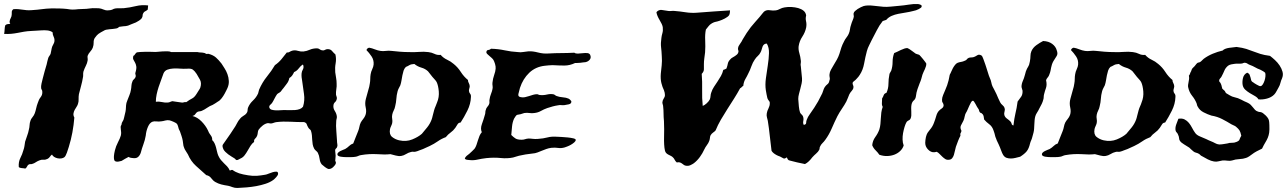

<svg xmlns="http://www.w3.org/2000/svg" viewBox="-40 -767 6358 948"><path d="M691.4 -740.2Q690.4 -735.4 690.4 -730Q690.4 -724.6 689.5 -719.7Q681.6 -712.9 676.3 -710.9Q670.9 -709 667 -701.2Q664.1 -696.3 664.1 -690.4Q664.1 -684.6 661.1 -679.7Q658.2 -672.9 647 -665.5Q635.7 -658.2 630.9 -656.2Q625 -653.3 618.7 -651.4Q612.3 -649.4 606.4 -646.5Q597.7 -642.6 592.3 -640.6Q586.9 -638.7 581.1 -638.2Q575.2 -637.7 568.4 -637.2Q561.5 -636.7 550.8 -634.8Q547.9 -634.8 546.9 -633.3Q545.9 -631.8 543 -629.9Q540 -627.9 534.2 -626.5Q528.3 -625 516.6 -624Q505.9 -623 500.5 -622.6Q495.1 -622.1 483.4 -620.1Q476.6 -618.2 470.7 -614.3Q464.8 -610.4 458 -607.4Q444.3 -599.6 438 -592.3Q431.6 -585 427.7 -579.1Q421.9 -569.3 422.4 -557.1Q422.9 -544.9 418 -531.2Q414.1 -521.5 405.3 -511.7Q396.5 -502 392.6 -491.2Q391.6 -486.3 392.6 -480.5Q393.6 -474.6 392.6 -467.8Q390.6 -455.1 383.8 -441.9Q377 -428.7 372.1 -414.1Q370.1 -406.2 370.6 -398.4Q371.1 -390.6 369.1 -382.8Q366.2 -364.3 360.4 -343.3Q354.5 -322.3 349.6 -301.8Q347.7 -290 348.1 -277.8Q348.6 -265.6 345.7 -256.8Q343.8 -248 338.4 -240.2Q333 -232.4 328.6 -224.1Q324.2 -215.8 322.8 -206.5Q321.3 -197.3 327.1 -186.5Q324.2 -150.4 317.4 -113.3Q310.5 -76.2 299.8 -42Q296.9 -31.2 290.5 -13.7Q284.2 3.9 278.3 8.8Q272.5 13.7 263.2 15.1Q253.9 16.6 244.6 14.6Q235.4 12.7 227.5 7.8Q219.7 2.9 216.8 -3.9Q210.9 0 206.5 6.8Q202.1 13.7 194.3 17.6Q184.6 22.5 174.3 21.5Q164.1 20.5 153.3 25.4Q143.6 29.3 135.7 34.7Q127.9 40 120.1 42Q115.2 43.9 110.8 43.5Q106.4 43 102.5 44.9Q96.7 47.9 93.8 54.7Q90.8 61.5 85 65.4Q77.1 63.5 67.4 63Q57.6 62.5 52.7 57.6Q50.8 32.2 60.5 13.2Q70.3 -5.9 75.2 -24.4Q79.1 -35.2 80.6 -44.9Q82 -54.7 84 -67.4Q87.9 -81.1 93.8 -96.2Q99.6 -111.3 102.5 -127Q105.5 -137.7 106 -148.9Q106.4 -160.2 110.4 -170.9Q112.3 -178.7 120.1 -188Q127.9 -197.3 131.8 -208Q135.7 -218.8 138.7 -232.4Q141.6 -246.1 146.5 -258.8Q151.4 -275.4 160.6 -287.1Q169.9 -298.8 168.9 -313.5Q168.9 -320.3 166 -324.2Q163.1 -328.1 163.1 -333Q162.1 -340.8 165 -354.5Q168 -368.2 170.9 -378.9Q175.8 -399.4 180.7 -416Q185.5 -432.6 190.4 -449.2Q192.4 -457 193.8 -464.4Q195.3 -471.7 197.3 -477.5Q199.2 -485.4 203.6 -490.7Q208 -496.1 210 -502Q211.9 -508.8 213.4 -518.6Q214.8 -528.3 217.8 -537.1Q220.7 -543.9 224.1 -549.8Q227.5 -555.7 228.5 -561.5Q230.5 -574.2 225.1 -585Q219.7 -595.7 219.7 -607.4Q209 -615.2 194.3 -616.7Q179.7 -618.2 166 -617.2Q152.3 -616.2 141.6 -615.7Q130.9 -615.2 117.2 -614.3Q94.7 -613.3 78.1 -610.4Q61.5 -607.4 46.4 -604.5Q31.2 -601.6 15.6 -600.1Q0 -598.6 -19.5 -599.6Q-17.6 -610.4 -17.1 -622.6Q-16.6 -634.8 -13.7 -642.6Q-7.8 -647.5 -2 -647.9Q3.9 -648.4 10.7 -649.4Q6.8 -655.3 7.3 -660.2Q7.8 -665 9.3 -669.4Q10.7 -673.8 13.2 -678.2Q15.6 -682.6 16.6 -686.5Q18.6 -696.3 18.1 -706.1Q17.6 -715.8 26.4 -721.7Q40 -722.7 50.8 -721.7Q61.5 -720.7 71.3 -719.2Q81.1 -717.8 91.3 -716.8Q101.6 -715.8 115.2 -716.8Q146.5 -718.8 166.5 -721.7Q186.5 -724.6 215.8 -725.6Q236.3 -725.6 255.4 -725.1Q274.4 -724.6 291 -722.7Q308.6 -719.7 316.9 -719.7Q325.2 -719.7 332 -720.2Q338.9 -720.7 346.7 -721.7Q354.5 -722.7 370.1 -722.7Q386.7 -722.7 401.9 -725.1Q417 -727.5 433.6 -726.6Q452.1 -726.6 459.5 -724.1Q466.8 -721.7 471.7 -719.7Q476.6 -717.8 482.4 -716.3Q488.3 -714.8 503.9 -716.8Q514.6 -718.8 517.6 -721.2Q520.5 -723.6 531.2 -725.6Q541 -726.6 550.8 -726.1Q560.5 -725.6 571.3 -726.6Q600.6 -729.5 630.4 -736.8Q660.2 -744.1 691.4 -740.2Z M935.5 -509.8Q943.4 -507.8 951.2 -507.8Q959 -507.8 966.8 -505.9Q969.7 -505.9 972.7 -503.9Q975.6 -502 978.5 -501Q981.4 -500 984.4 -501Q987.3 -502 990.2 -501Q1012.7 -495.1 1026.4 -482.9Q1040 -470.7 1053.7 -453.1Q1059.6 -443.4 1068.4 -430.2Q1077.1 -417 1083 -400.9Q1088.9 -384.8 1089.8 -367.2Q1090.8 -349.6 1083 -332Q1081.1 -327.1 1077.1 -319.8Q1073.2 -312.5 1069.3 -304.7Q1063.5 -293.9 1054.7 -282.2Q1045.9 -270.5 1036.1 -265.6Q1028.3 -260.7 1022.9 -256.8Q1017.6 -252.9 1009.8 -249Q996.1 -244.1 982.9 -234.9Q969.7 -225.6 956.1 -219.7Q951.2 -217.8 945.8 -217.3Q940.4 -216.8 935.5 -214.8Q928.7 -210.9 924.8 -204.1Q920.9 -197.3 910.2 -194.3Q934.6 -188.5 955.1 -167.5Q975.6 -146.5 986.3 -124Q991.2 -110.4 1000 -99.6Q1008.8 -88.9 1007.8 -75.2Q1014.6 -69.3 1019 -60.1Q1023.4 -50.8 1026.4 -40Q1029.3 -29.3 1031.7 -18.1Q1034.2 -6.8 1038.1 2Q1043.9 14.6 1050.8 22.9Q1057.6 31.2 1065.4 38.6Q1073.2 45.9 1081.1 54.2Q1088.9 62.5 1094.7 75.2Q1098.6 74.2 1101.1 72.8Q1103.5 71.3 1108.4 72.3Q1123 83 1141.1 88.9Q1159.2 94.7 1185.5 98.6Q1208 102.5 1228 101.1Q1248 99.6 1269.5 95.7Q1276.4 94.7 1286.6 90.3Q1296.9 85.9 1307.1 83Q1317.4 80.1 1325.2 80.6Q1333 81.1 1333 90.8Q1333 97.7 1324.2 107.4Q1315.4 117.2 1308.6 122.1Q1292 133.8 1270.5 140.6Q1249 147.5 1225.6 151.9Q1202.1 156.2 1177.7 158.2Q1153.3 160.2 1131.8 161.1Q1118.2 161.1 1106.9 156.7Q1095.7 152.3 1086.9 150.4Q1067.4 147.5 1052.2 143.6Q1037.1 139.6 1023.4 131.8Q1011.7 125 1002.9 112.8Q994.1 100.6 978.5 97.7Q953.1 75.2 927.7 52.2Q902.3 29.3 887.7 -4.9Q882.8 -13.7 877 -22Q871.1 -30.3 868.2 -40Q865.2 -46.9 864.7 -54.7Q864.3 -62.5 862.3 -72.3Q860.4 -83 856.4 -95.2Q852.5 -107.4 848.6 -118.2Q847.7 -121.1 845.7 -124Q843.8 -127 842.8 -129.9Q840.8 -135.7 838.9 -144Q836.9 -152.3 832 -157.2Q827.1 -161.1 815.9 -166Q804.7 -170.9 796.9 -172.9Q786.1 -174.8 775.9 -171.9Q765.6 -168.9 756.8 -168Q744.1 -166 732.4 -167.5Q720.7 -168.9 712.9 -166Q699.2 -161.1 690.4 -140.6Q681.6 -120.1 679.7 -97.7Q675.8 -75.2 668 -54.2Q660.2 -33.2 655.3 -13.7Q651.4 -1 642.6 7.3Q633.8 15.6 618.2 13.7Q610.4 12.7 606 12.2Q601.6 11.7 594.7 7.8Q589.8 9.8 577.6 17.1Q565.4 24.4 560.5 27.3Q528.3 37.1 523.9 22.5Q519.5 7.8 527.3 -24.4Q532.2 -44.9 542.5 -64.5Q552.7 -84 556.6 -97.7Q558.6 -106.4 558.1 -113.8Q557.6 -121.1 556.6 -127.9Q555.7 -134.8 555.7 -140.1Q555.7 -145.5 559.6 -150.4Q560.5 -161.1 565.4 -167.5Q570.3 -173.8 572.3 -184.6Q574.2 -194.3 577.1 -205.1Q580.1 -215.8 581.1 -225.6Q582 -237.3 582.5 -247.6Q583 -257.8 588.9 -271.5Q593.8 -284.2 599.1 -297.4Q604.5 -310.5 606.4 -323.2Q608.4 -333 608.9 -343.3Q609.4 -353.5 613.3 -363.3Q615.2 -371.1 621.6 -376Q627.9 -380.9 629.9 -388.7Q630.9 -394.5 628.9 -399.4Q627 -404.3 628.9 -409.2Q634.8 -428.7 632.8 -439.9Q630.9 -451.2 626.5 -458.5Q622.1 -465.8 618.7 -472.7Q615.2 -479.5 618.2 -491.2Q623 -492.2 627 -499.5Q630.9 -506.8 637.7 -508.8Q641.6 -509.8 652.3 -510.3Q663.1 -510.7 675.8 -511.2Q688.5 -511.7 700.2 -511.2Q711.9 -510.7 718.8 -510.7Q726.6 -509.8 738.3 -511.2Q750 -512.7 762.7 -513.2Q775.4 -513.7 786.6 -513.7Q797.9 -513.7 805.7 -509.8ZM787.1 -260.7Q794.9 -260.7 802.2 -264.6Q809.6 -268.6 816.4 -266.6Q826.2 -264.6 835.9 -263.7Q845.7 -262.7 857.4 -260.7Q862.3 -259.8 867.2 -261.7Q872.1 -263.7 879.9 -262.7Q895.5 -274.4 907.7 -280.3Q919.9 -286.1 930.7 -303.7Q935.5 -312.5 941.4 -320.8Q947.3 -329.1 949.2 -335Q956.1 -357.4 947.3 -373.5Q938.5 -389.6 930.7 -402.3Q920.9 -417 912.1 -423.3Q903.3 -429.7 882.8 -427.7Q866.2 -426.8 848.6 -428.2Q831.1 -429.7 814.9 -428.7Q798.8 -427.7 786.1 -422.9Q773.4 -418 767.6 -405.3Q762.7 -390.6 755.9 -373Q749 -355.5 743.2 -337.4Q737.3 -319.3 733.4 -300.8Q729.5 -282.2 729.5 -264.6Q744.1 -266.6 758.8 -263.2Q773.4 -259.8 787.1 -260.7Z M1317.4 -445.3Q1335.9 -458 1349.6 -474.6Q1363.3 -491.2 1376 -507.8Q1383.8 -506.8 1389.6 -510.7Q1395.5 -514.6 1402.3 -516.6Q1416 -520.5 1430.2 -516.1Q1444.3 -511.7 1458 -512.7Q1474.6 -514.6 1489.7 -521.5Q1504.9 -528.3 1525.4 -528.3Q1532.2 -528.3 1538.1 -523.9Q1543.9 -519.5 1549.8 -518.6Q1557.6 -516.6 1564 -520.5Q1570.3 -524.4 1578.1 -524.4Q1591.8 -524.4 1599.1 -515.6Q1606.4 -506.8 1616.2 -498Q1621.1 -475.6 1617.2 -454.1Q1613.3 -432.6 1615.2 -410.2Q1617.2 -395.5 1619.6 -381.8Q1622.1 -368.2 1622.1 -353.5Q1623 -340.8 1620.6 -326.7Q1618.2 -312.5 1619.1 -298.8Q1620.1 -293.9 1622.1 -289.1Q1624 -284.2 1623 -279.3Q1621.1 -268.6 1614.3 -262.7Q1607.4 -256.8 1606.4 -247.1Q1604.5 -232.4 1612.8 -219.7Q1621.1 -207 1623 -193.4Q1624 -187.5 1622.1 -180.7Q1620.1 -173.8 1620.1 -168Q1618.2 -146.5 1620.6 -120.1Q1623 -93.8 1624 -71.3Q1624 -63.5 1625.5 -55.7Q1627 -47.9 1625 -43Q1624 -38.1 1620.6 -35.2Q1617.2 -32.2 1615.2 -28.3Q1614.3 -23.4 1615.7 -14.6Q1617.2 -5.9 1617.2 2Q1617.2 8.8 1616.2 15.1Q1615.2 21.5 1615.2 26.4Q1616.2 29.3 1617.7 32.7Q1619.1 36.1 1618.2 39.1Q1616.2 47.9 1605 58.1Q1593.8 68.4 1582 67.4Q1576.2 66.4 1564.9 58.1Q1553.7 49.8 1548.8 44.9Q1540 34.2 1538.1 17.6Q1536.1 1 1529.3 -12.7Q1526.4 -17.6 1521 -22Q1515.6 -26.4 1511.7 -32.2Q1505.9 -43 1503.9 -54.2Q1502 -65.4 1501.5 -76.7Q1501 -87.9 1500 -99.1Q1499 -110.4 1495.1 -122.1Q1493.2 -126 1489.3 -128.9Q1485.4 -131.8 1482.4 -136.7Q1476.6 -146.5 1474.6 -153.3Q1472.7 -160.2 1461.9 -164.1Q1427.7 -164.1 1393.1 -166Q1358.4 -168 1325.2 -164.1Q1317.4 -163.1 1311.5 -160.6Q1305.7 -158.2 1297.9 -157.2Q1293.9 -157.2 1290 -158.2Q1286.1 -159.2 1283.2 -159.2Q1269.5 -157.2 1256.8 -147Q1244.1 -136.7 1237.3 -127Q1233.4 -121.1 1232.9 -112.8Q1232.4 -104.5 1229.5 -96.7Q1226.6 -88.9 1219.7 -82.5Q1212.9 -76.2 1214.8 -66.4Q1204.1 -58.6 1196.8 -46.9Q1189.5 -35.2 1182.6 -22.9Q1175.8 -10.7 1167.5 0Q1159.2 10.7 1147.5 15.6Q1142.6 17.6 1138.2 20.5Q1133.8 23.4 1128.9 23.4Q1124 22.5 1123.5 20.5Q1123 18.6 1117.2 14.6Q1111.3 10.7 1103 5.9Q1094.7 1 1086.9 -4.9Q1079.1 -10.7 1072.8 -17.1Q1066.4 -23.4 1063.5 -29.3Q1055.7 -45.9 1060.5 -53.2Q1065.4 -60.5 1073.2 -71.3Q1084 -86.9 1097.7 -106.4Q1111.3 -126 1122.1 -143.6Q1127.9 -153.3 1132.3 -162.1Q1136.7 -170.9 1143.6 -178.7Q1151.4 -189.5 1163.6 -196.3Q1175.8 -203.1 1180.7 -213.9Q1182.6 -218.8 1182.6 -224.1Q1182.6 -229.5 1184.6 -235.4Q1192.4 -254.9 1209 -270.5Q1225.6 -286.1 1234.4 -305.7Q1236.3 -310.5 1236.8 -314.9Q1237.3 -319.3 1239.3 -324.2Q1254.9 -360.4 1277.8 -388.7Q1300.8 -417 1317.4 -445.3ZM1454.1 -448.2Q1442.4 -439.5 1434.1 -428.2Q1425.8 -417 1412.1 -411.1Q1408.2 -402.3 1402.8 -394.5Q1397.5 -386.7 1388.7 -381.8Q1385.7 -366.2 1377 -355Q1368.2 -343.8 1360.4 -333Q1356.4 -329.1 1353.5 -324.7Q1350.6 -320.3 1346.7 -315.4Q1341.8 -310.5 1336.9 -308.1Q1332 -305.7 1328.1 -301.8Q1322.3 -293.9 1315.4 -280.3Q1308.6 -266.6 1302.7 -257.8Q1297.9 -252.9 1293 -248Q1288.1 -243.2 1290 -235.4Q1293 -227.5 1301.8 -225.1Q1310.5 -222.7 1321.8 -222.2Q1333 -221.7 1343.8 -222.7Q1354.5 -223.6 1361.3 -223.6Q1375 -223.6 1389.2 -223.1Q1403.3 -222.7 1416.5 -223.6Q1429.7 -224.6 1439.9 -228.5Q1450.2 -232.4 1456.1 -240.2Q1465.8 -271.5 1460.9 -303.2Q1456.1 -335 1452.1 -366.2Q1450.2 -375 1449.2 -385.7Q1448.2 -396.5 1449.2 -405.3Q1450.2 -415 1455.6 -424.3Q1460.9 -433.6 1457 -446.3Z M1704.1 -58.6Q1710.9 -74.2 1715.8 -88.4Q1720.7 -102.5 1728.5 -120.1Q1732.4 -129.9 1734.4 -140.6Q1736.3 -151.4 1741.2 -162.1Q1746.1 -170.9 1753.4 -179.7Q1760.7 -188.5 1764.6 -199.2Q1770.5 -215.8 1765.6 -236.8Q1760.7 -257.8 1766.6 -279.3Q1771.5 -299.8 1777.8 -319.8Q1784.2 -339.8 1786.1 -355.5Q1788.1 -366.2 1788.1 -377.4Q1788.1 -388.7 1790 -400.4Q1792 -413.1 1797.9 -425.3Q1803.7 -437.5 1804.7 -448.2Q1806.6 -470.7 1794.4 -488.8Q1782.2 -506.8 1769.5 -519.5Q1770.5 -525.4 1775.9 -528.8Q1781.2 -532.2 1784.2 -531.2Q1795.9 -529.3 1810.5 -523.4Q1825.2 -517.6 1838.9 -515.6Q1850.6 -513.7 1864.7 -515.6Q1878.9 -517.6 1894.5 -515.6Q1911.1 -513.7 1934.6 -511.7Q1958 -509.8 1980.5 -509.8Q2005.9 -508.8 2029.3 -510.7Q2052.7 -512.7 2075.2 -509.8Q2091.8 -507.8 2105.5 -501Q2119.1 -494.1 2135.7 -496.1Q2149.4 -480.5 2167.5 -472.2Q2185.5 -463.9 2200.2 -451.2Q2220.7 -434.6 2235.4 -411.6Q2250 -388.7 2270.5 -372.1Q2270.5 -364.3 2274.4 -357.4Q2278.3 -350.6 2279.3 -341.8Q2279.3 -336.9 2277.3 -330.6Q2275.4 -324.2 2275.4 -318.4Q2276.4 -309.6 2281.2 -304.2Q2286.1 -298.8 2285.2 -288.1Q2284.2 -253.9 2267.6 -220.7Q2251 -187.5 2234.4 -162.1Q2223.6 -161.1 2219.2 -153.3Q2214.8 -145.5 2208 -135.7Q2198.2 -122.1 2185.1 -112.8Q2171.9 -103.5 2161.1 -89.8Q2139.6 -82 2121.6 -69.3Q2103.5 -56.6 2081.1 -45.9Q2073.2 -42 2064.9 -38.6Q2056.6 -35.2 2048.8 -31.2Q2039.1 -28.3 2030.3 -24.4Q2021.5 -20.5 2013.7 -18.6Q2007.8 -16.6 2001.5 -17.6Q1995.1 -18.6 1989.3 -16.6Q1976.6 -13.7 1964.8 -6.3Q1953.1 1 1941.4 2.9Q1927.7 4.9 1914.1 1Q1900.4 -2.9 1887.7 -5.9Q1871.1 -3.9 1854.5 -4.4Q1837.9 -4.9 1820.3 -5.9Q1802.7 -6.8 1783.2 -5.9Q1763.7 -4.9 1741.2 -1Q1735.4 0 1729 2.9Q1722.7 5.9 1716.8 6.8Q1706.1 8.8 1692.9 8.8Q1679.7 8.8 1668 8.8Q1663.1 8.8 1656.2 8.3Q1649.4 7.8 1643.1 6.8Q1636.7 5.9 1631.8 3.4Q1627 1 1626 -2.9Q1625 -8.8 1629.4 -13.2Q1633.8 -17.6 1640.1 -21Q1646.5 -24.4 1653.3 -26.9Q1660.2 -29.3 1664.1 -31.2Q1675.8 -38.1 1684.1 -46.4Q1692.4 -54.7 1704.1 -58.6ZM1963.9 -436.5Q1956.1 -428.7 1952.6 -418Q1949.2 -407.2 1946.8 -395Q1944.3 -382.8 1942.4 -370.1Q1940.4 -357.4 1936.5 -345.7Q1932.6 -337.9 1928.7 -330.6Q1924.8 -323.2 1922.9 -315.4Q1918 -296.9 1917 -279.3Q1916 -261.7 1911.1 -242.2Q1909.2 -231.4 1903.8 -221.2Q1898.4 -210.9 1896.5 -200.2Q1894.5 -189.5 1896.5 -179.7Q1898.4 -169.9 1896.5 -159.2Q1894.5 -151.4 1891.1 -144.5Q1887.7 -137.7 1885.7 -129.9Q1880.9 -103.5 1895.5 -91.3Q1910.2 -79.1 1930.7 -74.2Q1965.8 -66.4 1995.6 -78.6Q2025.4 -90.8 2043 -106.4Q2055.7 -121.1 2069.3 -138.2Q2083 -155.3 2090.8 -175.8Q2093.8 -183.6 2096.7 -196.8Q2099.6 -210 2103.5 -222.7Q2106.4 -233.4 2110.8 -242.7Q2115.2 -252 2118.2 -261.7Q2128.9 -287.1 2126.5 -315.9Q2124 -344.7 2116.2 -361.3Q2113.3 -367.2 2106.9 -374Q2100.6 -380.9 2094.7 -387.7Q2087.9 -395.5 2082.5 -403.3Q2077.1 -411.1 2073.2 -415Q2059.6 -427.7 2040.5 -433.1Q2021.5 -438.5 2005.9 -451.2Q1989.3 -450.2 1981.4 -445.3Q1973.6 -440.4 1963.9 -436.5Z M2799.8 -456.1Q2773.4 -443.4 2747.1 -443.4Q2720.7 -443.4 2688.5 -445.3Q2679.7 -445.3 2669.4 -444.3Q2659.2 -443.4 2650.4 -442.4Q2604.5 -437.5 2573.2 -407.7Q2542 -377.9 2527.3 -333Q2522.5 -316.4 2519.5 -302.7Q2516.6 -289.1 2532.2 -287.1Q2542 -285.2 2551.8 -287.1Q2561.5 -289.1 2571.8 -292.5Q2582 -295.9 2591.8 -298.8Q2601.6 -301.8 2611.3 -301.8Q2615.2 -301.8 2618.7 -299.8Q2622.1 -297.9 2626 -297.9Q2642.6 -295.9 2661.1 -300.3Q2679.7 -304.7 2695.3 -300.8Q2698.2 -299.8 2700.7 -297.4Q2703.1 -294.9 2708 -293Q2720.7 -288.1 2738.3 -286.6Q2755.9 -285.2 2766.6 -280.3Q2771.5 -278.3 2776.4 -272.9Q2781.2 -267.6 2781.2 -265.6Q2781.2 -254.9 2768.6 -252Q2755.9 -249 2747.1 -248Q2739.3 -247.1 2731.4 -248Q2723.6 -249 2715.8 -247.1Q2702.1 -245.1 2689.5 -241.7Q2676.8 -238.3 2662.1 -233.4Q2645.5 -227.5 2630.9 -219.2Q2616.2 -210.9 2598.6 -209Q2585.9 -207 2574.2 -209Q2562.5 -210.9 2548.8 -209Q2543.9 -208 2539.6 -206.1Q2535.2 -204.1 2530.3 -203.1Q2521.5 -201.2 2517.1 -200.7Q2512.7 -200.2 2510.3 -198.2Q2507.8 -196.3 2505.4 -192.4Q2502.9 -188.5 2498 -180.7Q2490.2 -163.1 2488.3 -143.1Q2486.3 -123 2484.4 -100.6Q2495.1 -89.8 2504.9 -83.5Q2514.6 -77.1 2535.2 -77.1Q2545.9 -77.1 2552.2 -79.6Q2558.6 -82 2569.3 -83Q2580.1 -83 2590.8 -81.5Q2601.6 -80.1 2615.2 -81.1Q2643.6 -83 2663.1 -88.4Q2682.6 -93.8 2710.9 -91.8Q2716.8 -91.8 2731.9 -90.8Q2747.1 -89.8 2762.7 -88.4Q2778.3 -86.9 2790.5 -84Q2802.7 -81.1 2802.7 -76.2Q2802.7 -70.3 2795.4 -64Q2788.1 -57.6 2778.8 -52.2Q2769.5 -46.9 2760.3 -43.5Q2751 -40 2748 -39.1Q2731.4 -34.2 2715.8 -36.6Q2700.2 -39.1 2681.6 -37.1Q2668 -35.2 2657.2 -31.2Q2646.5 -27.3 2635.7 -22.9Q2625 -18.6 2613.8 -14.2Q2602.5 -9.8 2587.9 -8.8Q2568.4 -6.8 2554.7 -4.4Q2541 -2 2522.5 2Q2514.6 3.9 2507.8 6.3Q2501 8.8 2493.2 10.7Q2464.8 16.6 2432.1 13.2Q2399.4 9.8 2361.3 13.7Q2336.9 16.6 2317.9 21Q2298.8 25.4 2279.3 23.4Q2272.5 22.5 2266.1 22Q2259.8 21.5 2254.9 16.6Q2256.8 8.8 2263.7 2.9Q2270.5 -2.9 2277.3 -7.8Q2284.2 -13.7 2290.5 -20Q2296.9 -26.4 2302.7 -32.2Q2308.6 -40 2312.5 -51.3Q2316.4 -62.5 2319.8 -74.2Q2323.2 -85.9 2327.6 -96.2Q2332 -106.4 2338.9 -114.3Q2331.1 -131.8 2339.4 -154.3Q2347.7 -176.8 2354.5 -201.2Q2356.4 -207 2356.4 -212.9Q2356.4 -218.8 2358.4 -223.6Q2360.4 -233.4 2367.2 -240.7Q2374 -248 2376 -255.9Q2377 -260.7 2376.5 -265.6Q2376 -270.5 2377 -275.4Q2378.9 -290 2384.3 -303.2Q2389.6 -316.4 2391.6 -327.1Q2393.6 -335 2392.1 -343.3Q2390.6 -351.6 2391.6 -359.4Q2393.6 -378.9 2399.9 -396.5Q2406.2 -414.1 2407.2 -427.7Q2408.2 -438.5 2404.3 -451.2Q2400.4 -463.9 2396.5 -470.7Q2393.6 -475.6 2387.7 -481Q2381.8 -486.3 2376 -491.2Q2370.1 -496.1 2365.7 -500.5Q2361.3 -504.9 2361.3 -508.8Q2362.3 -519.5 2370.1 -520Q2377.9 -520.5 2384.8 -526.4Q2419.9 -525.4 2451.7 -518.6Q2483.4 -511.7 2517.6 -509.8Q2530.3 -507.8 2543.9 -510.3Q2557.6 -512.7 2570.3 -513.7Q2590.8 -514.6 2616.7 -507.8Q2642.6 -501 2668 -502.9Q2702.1 -504.9 2732.4 -504.9Q2762.7 -504.9 2795.9 -506.8Q2801.8 -502 2813.5 -502.4Q2825.2 -502.9 2837.4 -504.4Q2849.6 -505.9 2859.9 -504.9Q2870.1 -503.9 2874 -496.1Q2879.9 -482.4 2872.1 -472.7Q2864.3 -462.9 2850.6 -460Q2846.7 -460 2839.8 -459Q2833 -458 2825.2 -457Q2817.4 -456.1 2810.1 -456.1Q2802.7 -456.1 2799.8 -456.1Z M4335.9 -668.9Q4331.1 -668 4327.1 -666Q4323.2 -664.1 4318.4 -663.1Q4301.8 -642.6 4289.6 -618.2Q4277.3 -593.8 4263.7 -568.4Q4258.8 -557.6 4251.5 -543.5Q4244.1 -529.3 4240.2 -514.6Q4232.4 -485.4 4226.6 -453.1Q4220.7 -420.9 4205.1 -397.5Q4203.1 -393.6 4198.2 -387.7Q4193.4 -381.8 4188.5 -377Q4184.6 -372.1 4177.7 -367.2Q4170.9 -362.3 4169.9 -358.4Q4168.9 -352.5 4171.9 -346.7Q4174.8 -340.8 4173.8 -335Q4172.9 -326.2 4165.5 -318.4Q4158.2 -310.5 4153.3 -300.8Q4149.4 -292 4146.5 -283.7Q4143.6 -275.4 4138.7 -265.6Q4129.9 -249 4117.2 -230.5Q4104.5 -211.9 4094.7 -193.4Q4080.1 -164.1 4066.9 -133.3Q4053.7 -102.5 4035.2 -77.1Q4028.3 -67.4 4021 -60.5Q4013.7 -53.7 4008.8 -43Q4006.8 -39.1 4006.8 -35.2Q4006.8 -31.2 4004.9 -27.3Q4000 -17.6 3989.7 -8.8Q3979.5 0 3970.7 9.8Q3962.9 20.5 3953.6 29.3Q3944.3 38.1 3934.6 43Q3914.1 39.1 3895.5 34.7Q3877 30.3 3858.4 25.4Q3852.5 24.4 3849.6 19.5Q3846.7 14.6 3844.7 9.8Q3834 18.6 3827.6 14.6Q3821.3 10.7 3811.5 5.9Q3806.6 3.9 3802.2 2.4Q3797.9 1 3794.9 -1Q3776.4 -10.7 3769.5 -22.5Q3764.6 -59.6 3760.7 -97.2Q3756.8 -134.8 3751 -170.9Q3749 -179.7 3746.6 -188.5Q3744.1 -197.3 3746.1 -208Q3748 -219.7 3754.4 -231.9Q3760.7 -244.1 3760.7 -255.9Q3761.7 -263.7 3756.8 -269Q3752 -274.4 3749 -282.2Q3747.1 -289.1 3745.1 -300.3Q3743.2 -311.5 3741.2 -322.3Q3737.3 -348.6 3741.7 -380.9Q3746.1 -413.1 3751 -444.3Q3755.9 -475.6 3756.8 -503.9Q3757.8 -532.2 3746.1 -551.8Q3737.3 -551.8 3732.4 -547.4Q3727.5 -543 3725.1 -536.6Q3722.7 -530.3 3720.7 -522.5Q3718.8 -514.6 3714.8 -507.8Q3710 -498 3701.7 -490.7Q3693.4 -483.4 3686.5 -472.7Q3676.8 -459 3669.9 -439.5Q3663.1 -419.9 3654.3 -403.3Q3648.4 -390.6 3640.1 -376.5Q3631.8 -362.3 3629.9 -342.8Q3625 -340.8 3622.1 -336.9Q3619.1 -333 3614.3 -331.1Q3600.6 -305.7 3584.5 -280.3Q3568.4 -254.9 3551.8 -229Q3535.2 -203.1 3519.5 -176.3Q3503.9 -149.4 3493.2 -123Q3489.3 -118.2 3481.4 -112.8Q3473.6 -107.4 3468.8 -99.6Q3465.8 -93.8 3465.3 -86.4Q3464.8 -79.1 3461.9 -71.3Q3458 -60.5 3450.2 -50.3Q3442.4 -40 3437.5 -29.3Q3428.7 -9.8 3415.5 8.3Q3402.3 26.4 3385.7 39.1Q3378.9 43.9 3368.2 48.8Q3357.4 53.7 3344.7 50.8Q3339.8 49.8 3335.4 46.4Q3331.1 43 3326.2 39.6Q3321.3 36.1 3315.4 34.7Q3309.6 33.2 3301.8 35.2Q3293.9 28.3 3291 21.5Q3288.1 14.6 3280.3 7.8Q3275.4 3.9 3270 1.5Q3264.6 -1 3259.3 -3.9Q3253.9 -6.8 3249.5 -11.2Q3245.1 -15.6 3243.2 -23.4Q3240.2 -36.1 3239.3 -53.7Q3238.3 -71.3 3238.8 -90.3Q3239.3 -109.4 3239.3 -129.4Q3239.3 -149.4 3238.3 -168.9Q3236.3 -189.5 3236.3 -206.5Q3236.3 -223.6 3234.4 -240.2Q3234.4 -245.1 3232.4 -251Q3230.5 -256.8 3230.5 -261.7Q3231.4 -272.5 3237.3 -280.8Q3243.2 -289.1 3243.2 -296.9Q3243.2 -308.6 3238.3 -321.3Q3230.5 -336.9 3225.6 -356.9Q3220.7 -377 3222.7 -403.3Q3224.6 -422.9 3227.1 -444.3Q3229.5 -465.8 3227.5 -490.2Q3226.6 -513.7 3224.1 -533.7Q3221.7 -553.7 3225.6 -579.1Q3226.6 -589.8 3230.5 -603Q3234.4 -616.2 3232.4 -632.8Q3231.4 -639.6 3227.1 -648.9Q3222.7 -658.2 3216.8 -668Q3210.9 -677.7 3206.5 -688Q3202.1 -698.2 3201.2 -707Q3211.9 -719.7 3227.5 -717.8Q3243.2 -715.8 3259.8 -712.9Q3267.6 -711.9 3275.4 -712.9Q3283.2 -713.9 3291 -712.9Q3316.4 -710.9 3344.7 -706.5Q3373 -702.1 3399.4 -704.1Q3443.4 -708 3483.4 -710.4Q3523.4 -712.9 3564.5 -715.8Q3564.5 -710 3563.5 -703.1Q3562.5 -696.3 3559.6 -691.4Q3553.7 -683.6 3539.1 -675.8Q3524.4 -668 3511.7 -664.1Q3500 -660.2 3493.2 -659.2Q3486.3 -658.2 3475.6 -652.3Q3463.9 -645.5 3458.5 -637.7Q3453.1 -629.9 3445.3 -621.1Q3440.4 -597.7 3441.9 -567.9Q3443.4 -538.1 3441.4 -508.8Q3439.5 -493.2 3437.5 -478.5Q3435.5 -463.9 3435.5 -450.2Q3435.5 -436.5 3435.5 -424.8Q3435.5 -413.1 3424.8 -402.3Q3427.7 -364.3 3426.8 -323.2Q3425.8 -282.2 3429.7 -244.1Q3438.5 -247.1 3449.2 -256.8Q3460 -266.6 3464.8 -276.4Q3467.8 -284.2 3468.3 -293Q3468.8 -301.8 3471.7 -309.6Q3476.6 -325.2 3485.4 -338.4Q3494.1 -351.6 3502.9 -364.7Q3511.7 -377.9 3519.5 -391.6Q3527.3 -405.3 3531.2 -421.9Q3536.1 -422.9 3539.6 -424.8Q3543 -426.8 3546.9 -428.7Q3551.8 -442.4 3553.7 -453.1Q3555.7 -463.9 3566.4 -474.6Q3570.3 -479.5 3576.7 -482.9Q3583 -486.3 3588.9 -490.2Q3594.7 -494.1 3599.1 -498Q3603.5 -502 3605.5 -508.8Q3607.4 -514.6 3605 -519.5Q3602.5 -524.4 3604.5 -531.2Q3605.5 -539.1 3613.8 -550.3Q3622.1 -561.5 3627 -572.3Q3638.7 -591.8 3646.5 -604Q3654.3 -616.2 3667 -632.8Q3679.7 -648.4 3688.5 -658.2Q3697.3 -668 3710 -682.6Q3717.8 -691.4 3725.1 -701.2Q3732.4 -710.9 3737.3 -712.9Q3748 -718.8 3762.2 -716.3Q3776.4 -713.9 3791 -715.8Q3799.8 -716.8 3810.5 -722.7Q3821.3 -728.5 3834 -730.5Q3850.6 -733.4 3868.2 -732.4Q3885.7 -731.4 3901.4 -727.1Q3917 -722.7 3927.7 -713.9Q3938.5 -705.1 3940.4 -690.4Q3936.5 -676.8 3939.9 -662.1Q3943.4 -647.5 3940.4 -630.9Q3935.5 -607.4 3921.4 -585.9Q3907.2 -564.5 3903.3 -539.1Q3901.4 -522.5 3906.7 -504.9Q3912.1 -487.3 3914.1 -467.8Q3915 -460.9 3913.6 -454.1Q3912.1 -447.3 3914.1 -439.5Q3917 -411.1 3919.9 -380.9Q3920.9 -368.2 3918 -355Q3915 -341.8 3911.6 -328.6Q3908.2 -315.4 3904.8 -302.7Q3901.4 -290 3901.4 -278.3Q3902.3 -261.7 3904.3 -242.2Q3906.2 -222.7 3910.2 -211.9Q3912.1 -207 3917.5 -202.1Q3922.9 -197.3 3924.8 -192.4Q3928.7 -181.6 3926.3 -169.9Q3923.8 -158.2 3928.7 -150.4Q3940.4 -152.3 3940.4 -160.6Q3940.4 -168.9 3943.4 -175.8Q3948.2 -189.5 3959 -204.1Q3969.7 -218.8 3980.5 -235.4Q4001 -266.6 4014.6 -295.9Q4020.5 -305.7 4023.9 -317.4Q4027.3 -329.1 4032.2 -336.9Q4038.1 -345.7 4045.4 -351.1Q4052.7 -356.4 4054.7 -367.2Q4058.6 -376 4056.6 -384.3Q4054.7 -392.6 4055.7 -400.4Q4056.6 -411.1 4063 -422.9Q4069.3 -434.6 4077.1 -447.3Q4085 -460 4092.3 -473.1Q4099.6 -486.3 4104.5 -501Q4109.4 -518.6 4114.3 -532.7Q4119.1 -546.9 4127 -561.5Q4131.8 -572.3 4139.2 -581.5Q4146.5 -590.8 4150.4 -599.6Q4155.3 -610.4 4156.7 -622.1Q4158.2 -633.8 4162.1 -644.5Q4165 -655.3 4169.9 -666.5Q4174.8 -677.7 4175.8 -685.5Q4175.8 -690.4 4174.8 -694.3Q4173.8 -698.2 4174.8 -701.2Q4175.8 -707 4181.6 -712.4Q4187.5 -717.8 4194.8 -722.7Q4202.1 -727.5 4210.4 -731.4Q4218.8 -735.4 4224.6 -737.3Q4244.1 -742.2 4271.5 -738.8Q4298.8 -735.4 4323.2 -733.4Q4337.9 -732.4 4358.4 -734.4Q4378.9 -736.3 4399.4 -738.3Q4422.9 -740.2 4446.8 -744.1Q4470.7 -748 4490.2 -747.1Q4495.1 -747.1 4502.9 -744.6Q4510.7 -742.2 4510.7 -737.3Q4511.7 -732.4 4507.3 -729Q4502.9 -725.6 4496.6 -722.2Q4490.2 -718.8 4482.9 -716.3Q4475.6 -713.9 4469.7 -712.9Q4451.2 -708 4432.1 -705.1Q4413.1 -702.1 4395.5 -698.7Q4377.9 -695.3 4362.3 -688.5Q4346.7 -681.6 4335.9 -668.9Z M4266.6 -49.8Q4268.6 -72.3 4281.7 -90.3Q4294.9 -108.4 4301.8 -127.9Q4305.7 -140.6 4307.1 -154.8Q4308.6 -168.9 4309.1 -183.1Q4309.6 -197.3 4311.5 -211.4Q4313.5 -225.6 4318.4 -239.3Q4313.5 -248 4314.5 -258.8Q4315.4 -269.5 4315.4 -281.2Q4320.3 -288.1 4323.2 -296.9Q4326.2 -305.7 4336.9 -308.6Q4346.7 -330.1 4346.7 -353Q4346.7 -376 4351.6 -400.4Q4352.5 -405.3 4355.5 -409.2Q4358.4 -413.1 4360.4 -418Q4367.2 -438.5 4367.2 -461.4Q4367.2 -484.4 4375 -504.9Q4380.9 -506.8 4389.6 -511.2Q4398.4 -515.6 4407.7 -520Q4417 -524.4 4425.8 -527.3Q4434.6 -530.3 4441.4 -529.3Q4446.3 -527.3 4451.2 -523.9Q4456.1 -520.5 4462.9 -515.6Q4467.8 -512.7 4472.2 -508.8Q4476.6 -504.9 4481.4 -502Q4485.4 -500 4491.7 -498.5Q4498 -497.1 4500 -495.1Q4501 -494.1 4506.3 -488.3Q4511.7 -482.4 4517.1 -475.6Q4522.5 -468.8 4527.3 -462.4Q4532.2 -456.1 4533.2 -454.1Q4534.2 -448.2 4532.2 -440.9Q4530.3 -433.6 4526.9 -426.3Q4523.4 -418.9 4520 -411.6Q4516.6 -404.3 4514.6 -398.4Q4511.7 -387.7 4508.8 -377.4Q4505.9 -367.2 4501 -356.4Q4496.1 -343.8 4490.2 -327.1Q4484.4 -310.5 4482.4 -292Q4480.5 -278.3 4472.2 -271.5Q4463.9 -264.6 4460.9 -252Q4459 -243.2 4459 -233.4Q4459 -223.6 4459.5 -214.4Q4460 -205.1 4459.5 -196.3Q4459 -187.5 4455.1 -179.7Q4452.1 -174.8 4446.3 -172.4Q4440.4 -169.9 4436.5 -165Q4430.7 -155.3 4426.3 -140.6Q4421.9 -126 4418.9 -109.9Q4416 -93.8 4416.5 -77.6Q4417 -61.5 4421.9 -48.8Q4417 -33.2 4404.8 -21.5Q4392.6 -9.8 4376 -3.4Q4359.4 2.9 4340.3 3.4Q4321.3 3.9 4301.8 -2.9Q4293.9 -14.6 4283.2 -24.9Q4272.5 -35.2 4266.6 -49.8Z M4585 -17.6Q4564.5 -10.7 4548.8 -22.9Q4533.2 -35.2 4529.3 -51.8Q4527.3 -59.6 4529.3 -75.7Q4531.2 -91.8 4535.2 -101.6Q4539.1 -112.3 4551.8 -127Q4564.5 -141.6 4571.3 -160.2Q4578.1 -177.7 4582.5 -193.8Q4586.9 -210 4595.7 -219.7Q4602.5 -226.6 4610.4 -231.9Q4618.2 -237.3 4619.1 -246.1Q4619.1 -253.9 4614.7 -259.8Q4610.4 -265.6 4611.3 -275.4Q4611.3 -284.2 4616.7 -297.9Q4622.1 -311.5 4627 -322.3Q4637.7 -345.7 4643.6 -370.1Q4645.5 -377 4647 -386.2Q4648.4 -395.5 4650.4 -400.4Q4653.3 -404.3 4656.7 -413.1Q4660.2 -421.9 4665 -430.7Q4669.9 -439.5 4675.8 -446.8Q4681.6 -454.1 4688.5 -457Q4696.3 -460 4705.6 -461.4Q4714.8 -462.9 4722.7 -466.8Q4731.4 -469.7 4733.4 -473.6Q4735.4 -477.5 4743.2 -481.4Q4749 -483.4 4755.4 -483.4Q4761.7 -483.4 4768.6 -485.4Q4776.4 -488.3 4785.2 -494.1Q4793.9 -500 4805.7 -493.2Q4810.5 -490.2 4815.4 -475.6Q4820.3 -460.9 4825.2 -448.2Q4827.1 -441.4 4830.6 -431.6Q4834 -421.9 4836.9 -411.6Q4839.8 -401.4 4842.8 -393.1Q4845.7 -384.8 4847.7 -380.9Q4852.5 -371.1 4854.5 -360.4Q4856.4 -349.6 4860.4 -340.8Q4865.2 -331.1 4870.1 -322.3Q4875 -313.5 4879.9 -302.7Q4884.8 -292 4888.7 -282.2Q4892.6 -272.5 4898.4 -261.7Q4902.3 -253.9 4910.2 -247.6Q4918 -241.2 4919.9 -233.4Q4922.9 -225.6 4919.9 -216.3Q4917 -207 4918.9 -199.2Q4921.9 -188.5 4931.6 -181.6Q4941.4 -174.8 4949.2 -167Q4954.1 -161.1 4955.1 -155.3Q4956.1 -149.4 4963.9 -147.5Q4965.8 -166 4968.3 -179.7Q4970.7 -193.4 4973.6 -206.5Q4976.6 -219.7 4979.5 -233.9Q4982.4 -248 4984.4 -265.6Q4994.1 -278.3 5002 -289.6Q5009.8 -300.8 5008.8 -319.3Q5007.8 -325.2 5005.4 -331.1Q5002.9 -336.9 5003.9 -343.8Q5004.9 -353.5 5007.8 -361.3Q5010.7 -369.1 5015.6 -380.9Q5018.6 -388.7 5020.5 -397Q5022.5 -405.3 5025.4 -415Q5028.3 -422.9 5030.8 -427.7Q5033.2 -432.6 5036.1 -437Q5039.1 -441.4 5041 -446.8Q5043 -452.1 5044.9 -462.9Q5047.9 -479.5 5047.9 -491.2Q5047.9 -502.9 5052.7 -514.6Q5060.5 -532.2 5077.6 -544.4Q5094.7 -556.6 5110.4 -564.5Q5137.7 -563.5 5155.3 -550.3Q5172.9 -537.1 5177.7 -518.6Q5184.6 -501 5176.8 -489.7Q5168.9 -478.5 5161.1 -464.8Q5156.2 -456.1 5153.8 -448.2Q5151.4 -440.4 5149.9 -433.1Q5148.4 -425.8 5147 -418Q5145.5 -410.2 5141.6 -400.4Q5138.7 -390.6 5132.8 -384.3Q5127 -377.9 5125 -371.1Q5127.9 -357.4 5127.4 -348.6Q5127 -339.8 5124.5 -332.5Q5122.1 -325.2 5119.6 -317.9Q5117.2 -310.5 5115.2 -301.8Q5113.3 -294.9 5113.3 -288.1Q5113.3 -281.2 5111.3 -275.4Q5108.4 -263.7 5103.5 -253.9Q5098.6 -244.1 5093.8 -235.4Q5086.9 -220.7 5078.6 -208Q5070.3 -195.3 5068.4 -173.8Q5067.4 -160.2 5066.9 -149.9Q5066.4 -139.6 5065.9 -130.9Q5065.4 -122.1 5063 -112.3Q5060.5 -102.5 5056.6 -88.9Q5054.7 -81.1 5051.3 -73.7Q5047.9 -66.4 5045.9 -58.6Q5040 -33.2 5029.3 -20Q5018.6 -6.8 4997.1 6.8Q4985.4 9.8 4973.6 12.7Q4961.9 15.6 4950.7 15.6Q4939.5 15.6 4929.7 12.2Q4919.9 8.8 4913.1 -2Q4908.2 -9.8 4902.8 -24.9Q4897.5 -40 4890.6 -54.7Q4887.7 -61.5 4884.3 -67.9Q4880.9 -74.2 4878.9 -81.1Q4874 -91.8 4872.6 -99.6Q4871.1 -107.4 4866.2 -121.1Q4859.4 -142.6 4844.7 -153.3Q4830.1 -164.1 4819.3 -176.8Q4818.4 -186.5 4816.4 -194.3Q4814.5 -202.1 4807.6 -207Q4805.7 -209 4802.7 -209.5Q4799.8 -210 4797.9 -212.9Q4794.9 -216.8 4793.9 -222.2Q4793 -227.5 4790 -230.5Q4788.1 -232.4 4784.2 -239.3Q4780.3 -246.1 4776.9 -252.9Q4773.4 -259.8 4769.5 -265.1Q4765.6 -270.5 4763.7 -269.5Q4758.8 -269.5 4754.4 -261.7Q4750 -253.9 4745.6 -244.1Q4741.2 -234.4 4737.3 -225.1Q4733.4 -215.8 4730.5 -211.9Q4725.6 -205.1 4723.1 -191.9Q4720.7 -178.7 4716.8 -170.9Q4710 -159.2 4704.6 -147.5Q4699.2 -135.7 4707 -122.1Q4707 -115.2 4703.6 -110.8Q4700.2 -106.4 4702.1 -96.7Q4696.3 -85.9 4690.9 -72.3Q4685.5 -58.6 4679.7 -42Q4676.8 -32.2 4674.8 -22Q4672.9 -11.7 4669.9 -2.4Q4667 6.8 4661.6 13.7Q4656.2 20.5 4647.5 21.5Q4635.7 23.4 4627.9 18.6Q4620.1 13.7 4613.3 7.3Q4606.4 1 4599.6 -6.3Q4592.8 -13.7 4585 -17.6Z M5182.6 -58.6Q5189.5 -74.2 5194.3 -88.4Q5199.2 -102.5 5207 -120.1Q5210.9 -129.9 5212.9 -140.6Q5214.8 -151.4 5219.7 -162.1Q5224.6 -170.9 5231.9 -179.7Q5239.3 -188.5 5243.2 -199.2Q5249 -215.8 5244.1 -236.8Q5239.3 -257.8 5245.1 -279.3Q5250 -299.8 5256.3 -319.8Q5262.7 -339.8 5264.6 -355.5Q5266.6 -366.2 5266.6 -377.4Q5266.6 -388.7 5268.6 -400.4Q5270.5 -413.1 5276.4 -425.3Q5282.2 -437.5 5283.2 -448.2Q5285.2 -470.7 5272.9 -488.8Q5260.7 -506.8 5248 -519.5Q5249 -525.4 5254.4 -528.8Q5259.8 -532.2 5262.7 -531.2Q5274.4 -529.3 5289.1 -523.4Q5303.7 -517.6 5317.4 -515.6Q5329.1 -513.7 5343.3 -515.6Q5357.4 -517.6 5373 -515.6Q5389.6 -513.7 5413.1 -511.7Q5436.5 -509.8 5459 -509.8Q5484.4 -508.8 5507.8 -510.7Q5531.2 -512.7 5553.7 -509.8Q5570.3 -507.8 5584 -501Q5597.7 -494.1 5614.3 -496.1Q5627.9 -480.5 5646 -472.2Q5664.1 -463.9 5678.7 -451.2Q5699.2 -434.6 5713.9 -411.6Q5728.5 -388.7 5749 -372.1Q5749 -364.3 5752.9 -357.4Q5756.8 -350.6 5757.8 -341.8Q5757.8 -336.9 5755.9 -330.6Q5753.9 -324.2 5753.9 -318.4Q5754.9 -309.6 5759.8 -304.2Q5764.6 -298.8 5763.7 -288.1Q5762.7 -253.9 5746.1 -220.7Q5729.5 -187.5 5712.9 -162.1Q5702.1 -161.1 5697.8 -153.3Q5693.4 -145.5 5686.5 -135.7Q5676.8 -122.1 5663.6 -112.8Q5650.4 -103.5 5639.6 -89.8Q5618.2 -82 5600.1 -69.3Q5582 -56.6 5559.6 -45.9Q5551.8 -42 5543.5 -38.6Q5535.2 -35.2 5527.3 -31.2Q5517.6 -28.3 5508.8 -24.4Q5500 -20.5 5492.2 -18.6Q5486.3 -16.6 5480 -17.6Q5473.6 -18.6 5467.8 -16.6Q5455.1 -13.7 5443.4 -6.3Q5431.6 1 5419.9 2.9Q5406.2 4.9 5392.6 1Q5378.9 -2.9 5366.2 -5.9Q5349.6 -3.9 5333 -4.4Q5316.4 -4.9 5298.8 -5.9Q5281.2 -6.8 5261.7 -5.9Q5242.2 -4.9 5219.7 -1Q5213.9 0 5207.5 2.9Q5201.2 5.9 5195.3 6.8Q5184.6 8.8 5171.4 8.8Q5158.2 8.8 5146.5 8.8Q5141.6 8.8 5134.8 8.3Q5127.9 7.8 5121.6 6.8Q5115.2 5.9 5110.4 3.4Q5105.5 1 5104.5 -2.9Q5103.5 -8.8 5107.9 -13.2Q5112.3 -17.6 5118.7 -21Q5125 -24.4 5131.8 -26.9Q5138.7 -29.3 5142.6 -31.2Q5154.3 -38.1 5162.6 -46.4Q5170.9 -54.7 5182.6 -58.6ZM5442.4 -436.5Q5434.6 -428.7 5431.2 -418Q5427.7 -407.2 5425.3 -395Q5422.9 -382.8 5420.9 -370.1Q5418.9 -357.4 5415 -345.7Q5411.1 -337.9 5407.2 -330.6Q5403.3 -323.2 5401.4 -315.4Q5396.5 -296.9 5395.5 -279.3Q5394.5 -261.7 5389.6 -242.2Q5387.7 -231.4 5382.3 -221.2Q5377 -210.9 5375 -200.2Q5373 -189.5 5375 -179.7Q5377 -169.9 5375 -159.2Q5373 -151.4 5369.6 -144.5Q5366.2 -137.7 5364.3 -129.9Q5359.4 -103.5 5374 -91.3Q5388.7 -79.1 5409.2 -74.2Q5444.3 -66.4 5474.1 -78.6Q5503.9 -90.8 5521.5 -106.4Q5534.2 -121.1 5547.9 -138.2Q5561.5 -155.3 5569.3 -175.8Q5572.3 -183.6 5575.2 -196.8Q5578.1 -210 5582 -222.7Q5585 -233.4 5589.4 -242.7Q5593.8 -252 5596.7 -261.7Q5607.4 -287.1 5605 -315.9Q5602.5 -344.7 5594.7 -361.3Q5591.8 -367.2 5585.4 -374Q5579.1 -380.9 5573.2 -387.7Q5566.4 -395.5 5561 -403.3Q5555.7 -411.1 5551.8 -415Q5538.1 -427.7 5519 -433.1Q5500 -438.5 5484.4 -451.2Q5467.8 -450.2 5460 -445.3Q5452.1 -440.4 5442.4 -436.5Z M6118.2 -408.2Q6127 -404.3 6129.9 -397.9Q6132.8 -391.6 6134.3 -384.8Q6135.7 -377.9 6137.7 -371.1Q6139.6 -364.3 6147.5 -360.4Q6149.4 -358.4 6154.3 -355.5Q6159.2 -352.5 6165 -349.1Q6170.9 -345.7 6176.3 -343.3Q6181.6 -340.8 6184.6 -341.8Q6190.4 -342.8 6195.3 -350.6Q6200.2 -358.4 6203.6 -368.7Q6207 -378.9 6208 -389.6Q6209 -400.4 6207 -407.2Q6205.1 -410.2 6196.3 -415.5Q6187.5 -420.9 6182.6 -422.9Q6168.9 -427.7 6157.2 -434.6Q6145.5 -441.4 6131.8 -446.3Q6126 -448.2 6119.6 -452.6Q6113.3 -457 6107.4 -457Q6103.5 -458 6098.6 -455.6Q6093.8 -453.1 6088.9 -453.1Q6083 -452.1 6074.7 -452.6Q6066.4 -453.1 6057.6 -452.1Q6048.8 -451.2 6039.6 -449.2Q6030.3 -447.3 6023.4 -442.4Q6010.7 -431.6 6005.4 -418.5Q6000 -405.3 5991.2 -388.7Q5989.3 -384.8 5984.4 -379.9Q5979.5 -375 5979.5 -368.2Q5979.5 -364.3 5982.9 -361.3Q5986.3 -358.4 5988.3 -352.5Q5991.2 -346.7 5992.2 -340.3Q5993.2 -334 5995.1 -329.1Q5998 -326.2 6001 -323.7Q6003.9 -321.3 6005.9 -319.3Q6008.8 -316.4 6010.3 -312.5Q6011.7 -308.6 6014.6 -306.6Q6019.5 -303.7 6031.7 -296.4Q6043.9 -289.1 6054.7 -287.1Q6073.2 -283.2 6088.4 -274.9Q6103.5 -266.6 6118.2 -260.7Q6128.9 -255.9 6135.3 -249.5Q6141.6 -243.2 6146.5 -236.8Q6151.4 -230.5 6156.7 -224.6Q6162.1 -218.8 6171.9 -215.8Q6176.8 -213.9 6180.7 -213.9Q6184.6 -213.9 6189.5 -211.9Q6194.3 -210 6199.2 -205.6Q6204.1 -201.2 6210 -196.3Q6213.9 -192.4 6217.3 -188Q6220.7 -183.6 6222.7 -179.7Q6225.6 -173.8 6226.6 -164.6Q6227.5 -155.3 6227.5 -149.4Q6228.5 -126 6226.6 -112.3Q6224.6 -98.6 6219.7 -86.9Q6214.8 -75.2 6207.5 -63.5Q6200.2 -51.8 6191.4 -33.2Q6178.7 -27.3 6165 -20Q6151.4 -12.7 6141.6 -4.9Q6136.7 -1 6127.9 4.9Q6119.1 10.7 6112.3 12.7Q6098.6 17.6 6079.1 18.6Q6059.6 19.5 6043 25.4Q6033.2 28.3 6020 26.4Q6006.8 24.4 5996.1 25.4Q5983.4 27.3 5974.6 29.8Q5965.8 32.2 5954.1 30.3Q5940.4 28.3 5923.8 20Q5907.2 11.7 5894.5 3.9Q5889.6 2 5886.7 -1.5Q5883.8 -4.9 5878.9 -7.8Q5872.1 -11.7 5865.2 -13.2Q5858.4 -14.6 5852.5 -19.5Q5846.7 -24.4 5841.8 -28.8Q5836.9 -33.2 5832 -38.1Q5820.3 -45.9 5806.2 -54.2Q5792 -62.5 5786.1 -71.3Q5782.2 -76.2 5781.7 -84.5Q5781.2 -92.8 5777.3 -100.6Q5775.4 -107.4 5770.5 -112.3Q5765.6 -117.2 5764.6 -122.1Q5761.7 -135.7 5767.6 -152.3Q5773.4 -168.9 5778.3 -180.7Q5796.9 -183.6 5809.1 -177.2Q5821.3 -170.9 5830.1 -160.2Q5838.9 -149.4 5845.7 -136.2Q5852.5 -123 5859.4 -113.3Q5867.2 -100.6 5883.8 -93.8Q5900.4 -86.9 5916 -80.1Q5921.9 -77.1 5927.2 -74.7Q5932.6 -72.3 5937.5 -70.3Q5950.2 -65.4 5959.5 -60.1Q5968.8 -54.7 5979.5 -53.7Q5989.3 -53.7 5998.5 -55.2Q6007.8 -56.6 6019.5 -58.6Q6031.2 -62.5 6043 -62Q6054.7 -61.5 6065.4 -66.4Q6078.1 -71.3 6080.1 -78.1Q6082 -85 6088.9 -96.7Q6085 -115.2 6080.1 -123Q6075.2 -130.9 6062.5 -141.6Q6057.6 -145.5 6051.3 -147.9Q6044.9 -150.4 6040 -153.3Q6019.5 -166 5995.1 -178.7Q5970.7 -191.4 5941.4 -196.3Q5922.9 -202.1 5902.8 -212.4Q5882.8 -222.7 5874 -240.2Q5871.1 -244.1 5870.6 -248Q5870.1 -252 5868.2 -256.8Q5860.4 -276.4 5846.2 -293.9Q5832 -311.5 5827.1 -334Q5825.2 -340.8 5826.2 -348.1Q5827.1 -355.5 5828.6 -362.3Q5830.1 -369.1 5831.1 -377Q5832 -384.8 5830.1 -393.6Q5834 -397.5 5835 -401.4Q5835.9 -405.3 5837.9 -409.2Q5841.8 -415 5843.3 -421.4Q5844.7 -427.7 5851.6 -433.6Q5858.4 -439.5 5862.8 -445.8Q5867.2 -452.1 5872.1 -456.1Q5875 -458 5878.9 -458.5Q5882.8 -459 5885.7 -460.9Q5890.6 -463.9 5894.5 -468.3Q5898.4 -472.7 5903.3 -476.6Q5922.9 -491.2 5947.3 -501.5Q5971.7 -511.7 5997.1 -517.6Q6001 -522.5 6009.8 -525.9Q6018.6 -529.3 6028.8 -530.8Q6039.1 -532.2 6048.8 -533.2Q6058.6 -534.2 6065.4 -535.2Q6095.7 -531.2 6113.8 -525.4Q6131.8 -519.5 6147.9 -513.2Q6164.1 -506.8 6182.6 -501Q6201.2 -495.1 6230.5 -491.2Q6242.2 -482.4 6255.4 -470.2Q6268.6 -458 6278.3 -443.4Q6288.1 -428.7 6292.5 -412.6Q6296.9 -396.5 6290 -379.9Q6285.2 -370.1 6282.2 -357.9Q6279.3 -345.7 6273.4 -335.9Q6268.6 -328.1 6263.2 -317.4Q6257.8 -306.6 6251 -299.8Q6237.3 -286.1 6215.8 -280.3Q6194.3 -274.4 6173.8 -276.4Q6168 -286.1 6155.8 -293Q6143.6 -299.8 6131.3 -307.1Q6119.1 -314.5 6108.9 -323.7Q6098.6 -333 6095.7 -346.7Q6092.8 -363.3 6097.2 -381.8Q6101.6 -400.4 6118.2 -408.2Z"/></svg>

Font: Trade Winds
Style: Regular
Weight: 400
Designer: Squid
Foundry: Font Diner, Inc DBA Sideshow
Version: Version 1.000